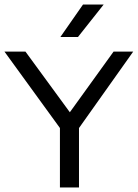

<svg xmlns="http://www.w3.org/2000/svg" viewBox="-32 -821 604 841"><path d="M230.5 0V-294L248.5 -235.5L-12.5 -595H79.5L288 -310H260L465.5 -595H551.5L296.5 -235.5L314 -293.5V0ZM232.5 -659 331.5 -801H422L309.5 -659Z"/></svg>

Font: Encode Sans SC SemiExpanded
Style: Regular
Weight: 400
Width: 6
Designer: Multiple Designers
Foundry: Impallari Type
Version: Version 3.002